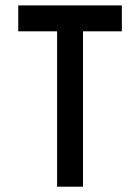

<svg xmlns="http://www.w3.org/2000/svg" viewBox="-20 -704 528 724"><path d="M48.8 -683.6H439.5V-585.9H293V0H195.3V-585.9H48.8Z"/></svg>

Font: BabelStone Runic Staveless
Style: Regular
Weight: 400
Designer: Andrew West
Foundry: BabelStone
Version: Version 3.002 March 14, 2022